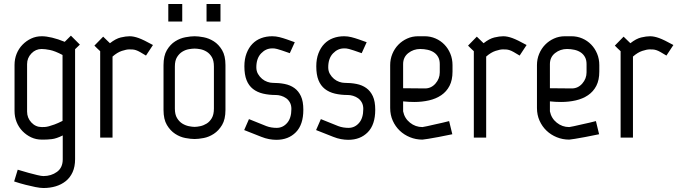

<svg xmlns="http://www.w3.org/2000/svg" viewBox="-20 -692 3404 964"><path d="M294 -416Q256 -436 231 -441Q206 -446 189 -446Q159 -446 137.5 -423.5Q116 -401 116 -370V-132Q116 -100 137.5 -77Q159 -54 190 -54Q198 -54 206 -54.5Q214 -55 225.5 -58Q237 -61 253.5 -67Q270 -73 294 -85ZM357 107Q357 145 344.5 172.5Q332 200 310 217.5Q288 235 259.5 243.5Q231 252 198 252Q182 252 157 247Q132 242 109 236Q81 229 51 219L69 160Q98 169 124 176Q146 182 167 187Q188 192 198 192Q237 192 266 171Q295 150 295 108V-12Q263 4 240 6.5Q217 9 200 9H190Q161 9 136.5 -2.5Q112 -14 93 -33.5Q74 -53 63.5 -79Q53 -105 53 -135V-366Q53 -396 63.5 -422Q74 -448 93 -467.5Q112 -487 136.5 -498.5Q161 -510 190 -510Q212 -510 241.5 -503Q271 -496 305 -482L336 -513L381 -468L357 -445Z M713 -413Q695 -424 683.5 -430.5Q672 -437 663 -440Q654 -443 646 -443.5Q638 -444 629 -444Q615 -444 592 -436.5Q569 -429 545 -408V-1H483V-435Q477 -441 468 -449Q459 -457 454 -463L498 -508L532 -475Q561 -498 586.5 -504Q612 -510 631 -510Q651 -510 676 -501Q701 -492 748 -466Z M1054 -358Q1054 -388 1043.5 -405.5Q1033 -423 1017.5 -432.5Q1002 -442 985.5 -445Q969 -448 957 -448Q945 -448 928 -445Q911 -442 895.5 -432.5Q880 -423 869 -405.5Q858 -388 858 -358V-147Q858 -117 869 -99Q880 -81 895.5 -71.5Q911 -62 928 -58.5Q945 -55 957 -55Q969 -55 985.5 -58.5Q1002 -62 1017.5 -71.5Q1033 -81 1043.5 -99Q1054 -117 1054 -147ZM1112 -140Q1112 -93 1095 -64.5Q1078 -36 1053.5 -20Q1029 -4 1002.5 1Q976 6 957 6Q938 6 911 1Q884 -4 859.5 -20Q835 -36 818 -64.5Q801 -93 801 -140V-365Q801 -412 818 -440.5Q835 -469 859.5 -484.5Q884 -500 911 -505Q938 -510 957 -510Q976 -510 1002.5 -505Q1029 -500 1053.5 -484.5Q1078 -469 1095 -440.5Q1112 -412 1112 -365ZM1017 -584V-672H1087V-584ZM825 -584V-672H895V-584Z M1503 -141Q1503 -66 1465.5 -28Q1428 10 1368 10Q1350 10 1331 6.5Q1312 3 1292 -5L1206 -39L1230 -94L1317 -59Q1330 -54 1343.5 -52Q1357 -50 1369 -50Q1400 -50 1421.5 -74.5Q1443 -99 1443 -145Q1443 -164 1435.5 -177.5Q1428 -191 1416.5 -199Q1405 -207 1391.5 -211Q1378 -215 1366 -215Q1330 -215 1300.5 -222Q1271 -229 1250 -245.5Q1229 -262 1218 -289.5Q1207 -317 1207 -359Q1207 -396 1218 -424.5Q1229 -453 1247.5 -472Q1266 -491 1291.5 -500.5Q1317 -510 1347 -510Q1365 -510 1383 -505.5Q1401 -501 1421 -494L1460 -480L1435 -425Q1409 -434 1394.5 -439Q1380 -444 1371.5 -446Q1363 -448 1359 -448.5Q1355 -449 1351 -449H1346Q1315 -449 1291 -424Q1267 -399 1267 -354Q1267 -335 1275.5 -320.5Q1284 -306 1296 -296Q1308 -286 1322.5 -281Q1337 -276 1349 -276Q1381 -276 1409 -270.5Q1437 -265 1458 -250Q1479 -235 1491 -209Q1503 -183 1503 -141Z M1864 -141Q1864 -66 1826.5 -28Q1789 10 1729 10Q1711 10 1692 6.5Q1673 3 1653 -5L1567 -39L1591 -94L1678 -59Q1691 -54 1704.5 -52Q1718 -50 1730 -50Q1761 -50 1782.5 -74.5Q1804 -99 1804 -145Q1804 -164 1796.5 -177.5Q1789 -191 1777.5 -199Q1766 -207 1752.5 -211Q1739 -215 1727 -215Q1691 -215 1661.5 -222Q1632 -229 1611 -245.5Q1590 -262 1579 -289.5Q1568 -317 1568 -359Q1568 -396 1579 -424.5Q1590 -453 1608.5 -472Q1627 -491 1652.5 -500.5Q1678 -510 1708 -510Q1726 -510 1744 -505.5Q1762 -501 1782 -494L1821 -480L1796 -425Q1770 -434 1755.5 -439Q1741 -444 1732.5 -446Q1724 -448 1720 -448.5Q1716 -449 1712 -449H1707Q1676 -449 1652 -424Q1628 -399 1628 -354Q1628 -335 1636.5 -320.5Q1645 -306 1657 -296Q1669 -286 1683.5 -281Q1698 -276 1710 -276Q1742 -276 1770 -270.5Q1798 -265 1819 -250Q1840 -235 1852 -209Q1864 -183 1864 -141Z M2114 -248Q2145 -248 2166.5 -272.5Q2188 -297 2188 -329V-370Q2188 -391 2180 -405.5Q2172 -420 2158.5 -429Q2145 -438 2127 -442Q2109 -446 2090 -446Q2056 -446 2030 -425.5Q2004 -405 2004 -370V-249ZM1939 -365Q1939 -395 1950 -421.5Q1961 -448 1980 -467.5Q1999 -487 2024.5 -498.5Q2050 -510 2079 -510H2112Q2141 -510 2166.5 -499Q2192 -488 2211 -468.5Q2230 -449 2241 -422.5Q2252 -396 2252 -365V-333Q2252 -290 2237 -261Q2222 -232 2195.5 -214Q2169 -196 2134 -188Q2099 -180 2060 -180Q2032 -180 2004 -183V-133Q2011 -98 2038.5 -76Q2066 -54 2101 -54Q2103 -54 2124.5 -58.5Q2146 -63 2171 -69Q2200 -75 2235 -84L2251 -18Q2213 -10 2181 -4Q2154 1 2130 5Q2106 9 2101 9Q2068 9 2038.5 -3Q2009 -15 1987 -36Q1965 -57 1952 -86Q1939 -115 1939 -150Z M2589 -413Q2571 -424 2559.5 -430.5Q2548 -437 2539 -440Q2530 -443 2522 -443.5Q2514 -444 2505 -444Q2491 -444 2468 -436.5Q2445 -429 2421 -408V-1H2359V-435Q2353 -441 2344 -449Q2335 -457 2330 -463L2374 -508L2408 -475Q2437 -498 2462.5 -504Q2488 -510 2507 -510Q2527 -510 2552 -501Q2577 -492 2624 -466Z M2851 -248Q2882 -248 2903.5 -272.5Q2925 -297 2925 -329V-370Q2925 -391 2917 -405.5Q2909 -420 2895.5 -429Q2882 -438 2864 -442Q2846 -446 2827 -446Q2793 -446 2767 -425.5Q2741 -405 2741 -370V-249ZM2676 -365Q2676 -395 2687 -421.5Q2698 -448 2717 -467.5Q2736 -487 2761.5 -498.5Q2787 -510 2816 -510H2849Q2878 -510 2903.5 -499Q2929 -488 2948 -468.5Q2967 -449 2978 -422.5Q2989 -396 2989 -365V-333Q2989 -290 2974 -261Q2959 -232 2932.5 -214Q2906 -196 2871 -188Q2836 -180 2797 -180Q2769 -180 2741 -183V-133Q2748 -98 2775.5 -76Q2803 -54 2838 -54Q2840 -54 2861.5 -58.5Q2883 -63 2908 -69Q2937 -75 2972 -84L2988 -18Q2950 -10 2918 -4Q2891 1 2867 5Q2843 9 2838 9Q2805 9 2775.5 -3Q2746 -15 2724 -36Q2702 -57 2689 -86Q2676 -115 2676 -150Z M3326 -413Q3308 -424 3296.5 -430.5Q3285 -437 3276 -440Q3267 -443 3259 -443.5Q3251 -444 3242 -444Q3228 -444 3205 -436.5Q3182 -429 3158 -408V-1H3096V-435Q3090 -441 3081 -449Q3072 -457 3067 -463L3111 -508L3145 -475Q3174 -498 3199.5 -504Q3225 -510 3244 -510Q3264 -510 3289 -501Q3314 -492 3361 -466Z"/></svg>

Font: Marvel
Style: Bold
Weight: 700
Designer: Carolina Trebol
Foundry: Carolina Trebol
Version: Version 1.001